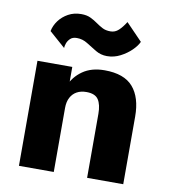

<svg xmlns="http://www.w3.org/2000/svg" viewBox="-79 -760 733 828"><g transform="rotate(10 287.5 -346.0)"><path d="M211.8 -460H59.3V0H211.8ZM357.8 -280V0H516V-296Q516 -379.7 477 -424.8Q438 -470 352 -470Q294.8 -470 256.7 -443.4Q218.5 -416.8 200.3 -373.2Q182.2 -329.7 182.2 -274.7L211.8 -280Q211.8 -307.7 221.8 -326.2Q231.7 -344.7 249.1 -354.3Q266.5 -364 291.3 -364Q329.2 -364 343.5 -342.4Q357.8 -320.8 357.8 -280ZM92.7 -596 162.8 -534.3Q162.8 -542.3 166.8 -554.3Q170.8 -566.3 181.1 -576.3Q191.3 -586.3 209.7 -586.3Q235.2 -586.3 256.5 -572.7Q277.8 -559 300.7 -545.4Q323.5 -531.8 350.5 -531.8Q381.3 -531.8 408.8 -546.1Q436.2 -560.3 456.3 -580Q476.3 -599.7 484.3 -617.7L412.7 -691.8Q397.7 -667.8 382.4 -653.7Q367.2 -639.5 347.3 -639.5Q325.8 -639.5 311.3 -647.3Q296.7 -655 282.9 -664.8Q269.2 -674.7 252.3 -682.9Q235.5 -691.2 211 -691.2Q179.3 -691.2 154.4 -677.5Q129.5 -663.8 113.6 -642.4Q97.7 -621 92.7 -596Z"/></g></svg>

Font: Jost* Book
Style: Regular
Weight: 400
Version: Version 3.000